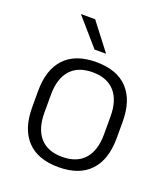

<svg xmlns="http://www.w3.org/2000/svg" viewBox="-129 -774 771 879"><g transform="rotate(20 256.5 -335.0)"><path d="M256.5 12Q155.5 12 103 -43.8Q50.5 -99.5 50.5 -204.5V-284Q50.5 -388.5 103 -444Q155.5 -499.5 256.5 -499.5Q357.5 -499.5 410 -444Q462.5 -388.5 462.5 -284V-204.5Q462.5 -99.5 410 -43.8Q357.5 12 256.5 12ZM256.5 -38Q327.5 -38 364.8 -80Q402 -122 402 -201V-287.5Q402 -366 364.8 -408Q327.5 -450 256.5 -450Q185.5 -450 148.5 -408Q111.5 -366 111.5 -287.5V-201Q111.5 -122 148.5 -80Q185.5 -38 256.5 -38ZM183.5 -682 283.5 -552V-550.5H228.5L115 -681V-682Z"/></g></svg>

Font: Anek Bangla Light
Style: Regular
Weight: 300
Designer: Sulekha Rajkumar (Bangla), Yesha Goshar (Latin)
Foundry: Ek Type
Version: Version 1.003